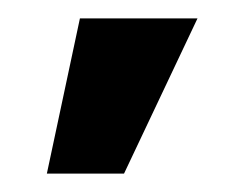

<svg xmlns="http://www.w3.org/2000/svg" viewBox="-20 -802 263 209"><path d="M31 -613H115L195 -782H67Z"/></svg>

Font: Asimov Pro
Style: Bd
Weight: 700
Designer: Google
Version: Version 2.000980; 2014